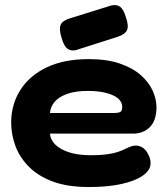

<svg xmlns="http://www.w3.org/2000/svg" viewBox="-20 -735 675 773"><path d="M338 18Q251 18 191.5 -4.5Q132 -27 95 -65Q58 -103 41.5 -149Q25 -195 25 -241Q25 -314 61.5 -372Q98 -430 167.5 -463.5Q237 -497 337 -497Q411 -497 463 -479Q515 -461 547.5 -432Q580 -403 595 -369Q610 -335 610 -304Q610 -250 583.5 -223.5Q557 -197 516 -197H181Q183 -172 203 -152.5Q223 -133 259 -121.5Q295 -110 346 -110Q383 -110 409 -113.5Q435 -117 452 -122.5Q469 -128 481 -134Q493 -140 503 -144Q513 -148 525 -149Q540 -149 553 -141.5Q566 -134 576 -115Q583 -102 585 -92Q587 -82 586 -73Q584 -48 553.5 -27Q523 -6 468 6Q413 18 338 18ZM181 -280H438Q454 -280 463 -283.5Q472 -287 472 -305Q472 -324 456 -338Q440 -352 409 -360.5Q378 -369 333 -369Q284 -369 250.5 -357Q217 -345 200 -325Q183 -305 181 -280ZM285 -533Q263 -529 250 -540Q237 -551 228 -582Q217 -617 224 -634.5Q231 -652 261 -661L428 -713Q451 -718 464.5 -707Q478 -696 487 -665Q499 -631 491.5 -614Q484 -597 454 -587Z"/></svg>

Font: Fredoka SemiExpanded SemiBold
Style: Regular
Weight: 600
Width: 6
Designer: Ben Nathan
Foundry: Milena B. Brandão, Ben Nathan
Version: Version 2.001